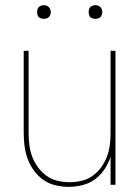

<svg xmlns="http://www.w3.org/2000/svg" viewBox="-20 -717 540 745"><path d="M247 8Q221 8 195.5 2Q170 -4 149 -18.5Q128 -33 112.5 -54Q97 -75 88 -99Q79 -123 75.5 -148.5Q72 -174 72 -200V-520H91V-200Q91 -177 94 -153.5Q97 -130 105.5 -108Q114 -86 128 -67Q142 -48 161 -34.5Q180 -21 203.5 -15.5Q227 -10 250 -10Q273 -10 296.5 -15.5Q320 -21 339 -34.5Q358 -48 372 -67Q386 -86 394.5 -108Q403 -130 406 -153.5Q409 -177 409 -200V-520H428V0H409V-108Q400 -82 385 -59.5Q370 -37 348 -21Q326 -5 299.5 1.5Q273 8 247 8ZM350 -644Q345 -644 339.5 -645.5Q334 -647 330.5 -650.5Q327 -654 325.5 -659.5Q324 -665 324 -670Q324 -675 325.5 -680.5Q327 -686 330.5 -689.5Q334 -693 339.5 -695Q345 -697 350 -697Q355 -697 360.5 -695Q366 -693 369.5 -689.5Q373 -686 375 -680.5Q377 -675 377 -670Q377 -665 375 -659.5Q373 -654 369.5 -650.5Q366 -647 360.5 -645.5Q355 -644 350 -644ZM150 -644Q145 -644 139.5 -645.5Q134 -647 130.5 -650.5Q127 -654 125.5 -659.5Q124 -665 124 -670Q124 -675 125.5 -680.5Q127 -686 130.5 -689.5Q134 -693 139.5 -695Q145 -697 150 -697Q155 -697 160.5 -695Q166 -693 169.5 -689.5Q173 -686 175 -680.5Q177 -675 177 -670Q177 -665 175 -659.5Q173 -654 169.5 -650.5Q166 -647 160.5 -645.5Q155 -644 150 -644Z"/></svg>

Font: Zed Mono Thin
Style: Regular
Weight: 100
Monospace: yes
Designer: Belleve Invis
Foundry: Belleve Invis
Version: Version 1.0.0; ttfautohint (v1.8.4)